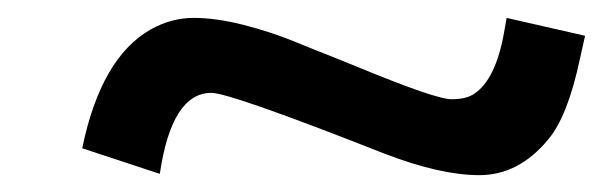

<svg xmlns="http://www.w3.org/2000/svg" viewBox="-20 -582 690 220"><path d="M650.4 -541Q646.5 -523.4 644.5 -514.6Q630.4 -448.2 607.9 -421.9Q574.2 -381.3 529.3 -381.3Q484.4 -381.3 419.9 -406.2Q243.7 -475.6 222.2 -475.6Q176.8 -475.6 163.1 -382.8L74.2 -412.1Q95.7 -516.1 152.8 -548.3Q176.3 -561.5 201.9 -561.5Q227.5 -561.5 259 -553.5Q290.5 -545.4 317.4 -534.4Q344.2 -523.4 364.3 -515.6L390.6 -504.9Q479.5 -468.3 497.1 -468.3Q514.6 -468.3 523.4 -474.6Q547.9 -490.7 557.6 -544.9Q560.1 -559.6 560.5 -561.5Z"/></svg>

Font: Oxygen Mono
Style: Regular
Weight: 400
Designer: Vernon Adams
Foundry: Vernon Adams
Version: Version 0.201; ttfautohint (v0.8) -r 50 -G 200 -x